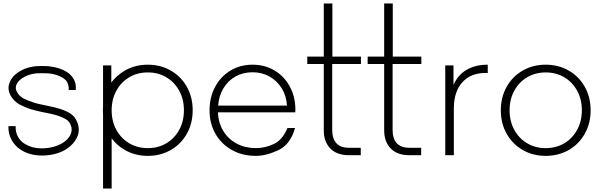

<svg xmlns="http://www.w3.org/2000/svg" viewBox="-20 -902 3502 1116"><path d="M225 2Q187 2 155 -7Q81 -29 49 -86Q27 -124 29 -169H71Q69 -136 85 -106Q100 -80 123 -66.5Q146 -53 166 -47Q207 -36 254 -41.5Q301 -47 337 -67Q359 -79 374 -96Q389 -113 394 -131Q402 -160 385 -187Q378 -200 362 -209.5Q346 -219 325 -226.5Q304 -234 280.5 -239.5Q257 -245 234 -249Q215 -253 197.5 -257Q180 -261 164 -266Q132 -275 97 -293Q62 -311 42 -346Q20 -385 37 -425Q51 -458 81 -478.5Q111 -499 138 -507Q167 -516 195 -517.5Q223 -519 248 -518Q266 -517 287 -513.5Q308 -510 328 -503Q348 -496 365.5 -485.5Q383 -475 396 -460Q426 -424 420 -379H379Q381 -393 377 -407.5Q373 -422 365 -433Q355 -444 341 -452Q327 -460 310.5 -465.5Q294 -471 277.5 -473.5Q261 -476 246 -476Q224 -477 199 -476Q174 -475 150 -467Q129 -461 106.5 -445.5Q84 -430 75 -409Q67 -387 79 -367Q93 -341 121.5 -327.5Q150 -314 176 -306Q190 -301 207 -297.5Q224 -294 242 -290Q268 -285 295 -278.5Q322 -272 346.5 -263Q371 -254 390.5 -241Q410 -228 421 -208Q446 -164 434 -120Q426 -94 406 -70.5Q386 -47 357 -30Q329 -14 294.5 -6Q260 2 225 2Z M839 4Q766 4 706 -30Q660 -56 629 -98V194H579V-236Q578 -248 578 -261Q578 -274 579 -286V-522H627V-422Q659 -465 706 -492Q766 -526 839 -526Q913 -526 972.5 -492Q1032 -458 1066 -397.5Q1100 -337 1100 -261Q1100 -185 1066 -124.5Q1032 -64 972.5 -30Q913 4 839 4ZM839 -41Q899 -41 946.5 -69Q994 -97 1021.5 -147Q1049 -197 1049 -261Q1049 -325 1021.5 -375Q994 -425 946.5 -453Q899 -481 839 -481Q779 -481 731.5 -453Q684 -425 656.5 -375Q629 -325 629 -261Q629 -197 656.5 -147Q684 -97 731.5 -69Q779 -41 839 -41Z M1696 -249H1247Q1249 -188 1278 -140.5Q1307 -93 1356.5 -67Q1406 -41 1468 -41Q1519 -41 1570.5 -64.5Q1622 -88 1651 -158H1695Q1668 -62 1597.5 -29Q1527 4 1467 4Q1389 4 1328 -30Q1267 -64 1232.5 -124Q1198 -184 1198 -261Q1198 -337 1230.5 -397.5Q1263 -458 1320 -492Q1377 -526 1448 -526Q1519 -526 1575.5 -492.5Q1632 -459 1664.5 -399Q1697 -339 1697 -263ZM1448 -482Q1393 -482 1349 -457.5Q1305 -433 1278.5 -388.5Q1252 -344 1248 -288H1648Q1645 -344 1618 -388Q1591 -432 1547 -457Q1503 -482 1448 -482Z M2009 -43H2077V0H2007Q1938 0 1900 -39Q1862 -78 1862 -144V-530H1766V-573H1862V-882H1912V-573H2078V-530H1911V-148Q1911 -43 2009 -43Z M2360 -43H2428V0H2358Q2289 0 2251 -39Q2213 -78 2213 -144V-530H2117V-573H2213V-882H2263V-573H2429V-530H2262V-148Q2262 -43 2360 -43Z M2616 -408Q2640 -465 2691 -495.5Q2742 -526 2815 -526V-477L2803 -478Q2716 -478 2667 -423.5Q2618 -369 2618 -272V0H2568V-522H2616Z M3152 4Q3078 4 3018.5 -30Q2959 -64 2925 -124.5Q2891 -185 2891 -261Q2891 -337 2925 -397.5Q2959 -458 3018.5 -492Q3078 -526 3152 -526Q3226 -526 3285.5 -492Q3345 -458 3379 -397.5Q3413 -337 3413 -261Q3413 -185 3379 -124.5Q3345 -64 3285.5 -30Q3226 4 3152 4ZM3152 -41Q3212 -41 3259.5 -69Q3307 -97 3334.5 -147Q3362 -197 3362 -261Q3362 -325 3334.5 -375Q3307 -425 3259.5 -453Q3212 -481 3152 -481Q3092 -481 3044.5 -453Q2997 -425 2969.5 -375Q2942 -325 2942 -261Q2942 -197 2969.5 -147Q2997 -97 3044.5 -69Q3092 -41 3152 -41Z"/></svg>

Font: Hilab Light
Style: Regular
Weight: 300
Designer: Cristianderson Lima
Foundry: Cristianderson
Version: Version 1.0